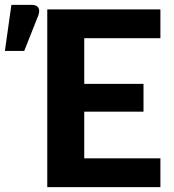

<svg xmlns="http://www.w3.org/2000/svg" viewBox="-25 -764 711 784"><path d="M0 0ZM630 -725.5V-608H319V-421.5H561V-308H319V-117.5H630V0H168V-725.5ZM-5 -556 21.5 -744H106Q125 -744 131.8 -732.2Q138.5 -720.5 131.5 -701.5L74 -556Z"/></svg>

Font: Lato Heavy
Style: Regular
Weight: 800
Designer: Lukasz Dziedzic
Foundry: tyPoland Lukasz Dziedzic
Version: Version 2.007; 2014-02-27